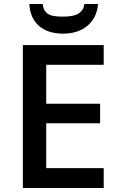

<svg xmlns="http://www.w3.org/2000/svg" viewBox="-20 -939 598 959"><path d="M498 0H94.2V-713.9H498V-615.2H210.9V-420.9H480V-323.2H210.9V-99.1H498ZM295.4 -771Q218.8 -771 174.6 -809.8Q130.4 -848.6 126.5 -918.9H193.4Q195.8 -895.5 206.5 -881.6Q217.3 -867.7 237.1 -861.8Q256.8 -856 297.4 -856Q348.6 -856 373.3 -872.1Q397.9 -888.2 401.4 -918.9H469.7Q463.9 -850.1 417 -810.5Q370.1 -771 295.4 -771Z"/></svg>

Font: JBL Sans
Style: Semibold
Weight: 600
Version: Version 1.10